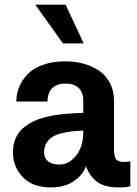

<svg xmlns="http://www.w3.org/2000/svg" viewBox="-20 -800 594 832"><path d="M342.8 -611.8H252.9L132.8 -779.8H264.2ZM494.1 12.2Q432.1 12.2 399.4 -13.2Q366.7 -38.6 352.1 -81.1Q343.3 -46.4 303.2 -17.1Q263.2 12.2 199.2 12.2Q122.6 12.2 79.3 -32Q36.1 -76.2 36.1 -140.1Q36.1 -166 43.2 -187.7Q50.3 -209.5 62 -225.3Q73.7 -241.2 91.3 -253.9Q108.9 -266.6 126.7 -275.1Q144.5 -283.7 168 -290Q191.4 -296.4 210.7 -299.8Q230 -303.2 253.9 -305.7Q277.8 -308.1 293.2 -308.8Q308.6 -309.6 328.1 -310.5Q336.9 -311 340.8 -311V-363.8Q340.8 -400.4 320.3 -419.2Q299.8 -438 265.1 -438Q227.5 -438 206.8 -418.2Q186 -398.4 186 -359.9H50.8Q50.8 -382.3 56.6 -404.5Q62.5 -426.8 77.6 -450.7Q92.8 -474.6 115.7 -492.7Q138.7 -510.7 176.5 -522.5Q214.4 -534.2 262.2 -534.2Q305.7 -534.2 343.3 -523.7Q380.9 -513.2 410.4 -492.9Q439.9 -472.7 457 -439.2Q474.1 -405.8 474.1 -362.8V-151.9Q474.1 -118.7 483.9 -108.4Q493.7 -98.1 520 -98.1L544.9 -100.1V4.9Q541 12.2 494.1 12.2ZM236.8 -86.9Q278.3 -86.9 309.6 -125.5Q340.8 -164.1 340.8 -228V-233.9Q312.5 -232.9 291.3 -230.7Q270 -228.5 246.1 -222.4Q222.2 -216.3 206.8 -206.5Q191.4 -196.8 181.2 -179.9Q170.9 -163.1 170.9 -140.1Q170.9 -114.7 188.7 -100.8Q206.5 -86.9 236.8 -86.9Z"/></svg>

Font: Standard
Style: Bold
Weight: 400
Designer: Bryce Wilner
Version: Version 2.000;PS 2.0;hotconv 16.6.51;makeotf.lib2.5.65220 DE